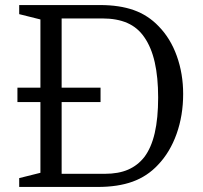

<svg xmlns="http://www.w3.org/2000/svg" viewBox="-20 -740 804 760"><path d="M49 -393V-336H140V-56L56 -35V0H367Q447 0 505 -21Q563 -42 605 -87Q653 -137 679 -210Q705 -283 705 -368Q705 -448 680 -518Q655 -588 608 -636Q566 -680 509.5 -700Q453 -720 376 -720H56V-684L140 -663V-393ZM395 -52H224V-336H378V-393H224V-667H385Q443 -667 484 -649Q525 -631 551 -593Q579 -553 592.5 -493.5Q606 -434 606 -354Q606 -272 592.5 -213.5Q579 -155 551 -118Q525 -85 487 -68.5Q449 -52 395 -52Z"/></svg>

Font: GradeGX
Style: Regular
Weight: 100
Width: 1
Designer: Adam Twardoch
Foundry: Adam Twardoch
Version: Version 2.002; DEVELOPMENT